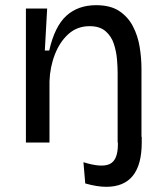

<svg xmlns="http://www.w3.org/2000/svg" viewBox="-20 -550 638 741"><path d="M80 0V-517H162L153 -355H170Q191 -448 236 -489Q281 -530 351 -530Q406 -530 440 -507.5Q474 -485 493 -448.5Q512 -412 519 -369Q526 -326 526 -284V-22H527V0Q527 171 390 171Q355 171 309 158L302 76Q372 98 403.5 83Q435 68 435 7V0H434V-270Q434 -291 431.5 -321Q429 -351 419.5 -380.5Q410 -410 387.5 -429.5Q365 -449 326 -449Q278 -449 244.5 -419Q211 -389 192 -340.5Q173 -292 171 -236V0Z"/></svg>

Font: Bricolage Grotesque 10pt
Style: Regular
Weight: 400
Designer: Mathieu Triay
Foundry: Atelier Triay
Version: Version 1.000; ttfautohint (v1.8.4.7-5d5b);gftools[0.9.32]